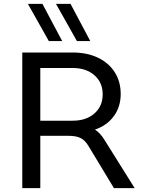

<svg xmlns="http://www.w3.org/2000/svg" viewBox="-20 -971 733 991"><path d="M675 0H568L437 -217Q419 -247 396 -258.5Q373 -270 333 -270H188V0H95V-700H355Q429 -700 485 -673.5Q541 -647 572 -598.5Q603 -550 603 -486Q603 -420 567.5 -371.5Q532 -323 470 -302Q496 -286 518 -251ZM510 -484Q510 -545 467.5 -582.5Q425 -620 355 -620H188V-348H355Q425 -348 467.5 -385.5Q510 -423 510 -484ZM232 -759 124 -951H199L301 -759ZM377 -759 269 -951H344L446 -759Z"/></svg>

Font: Goli
Style: Regular
Weight: 400
Designer: jaikishan Patel
Foundry: MagicType
Version: Version 1.000